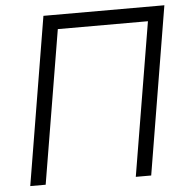

<svg xmlns="http://www.w3.org/2000/svg" viewBox="-52 -778 811 829"><g transform="rotate(-5 353.5 -363.5)"><path d="M690.7 -727.3 570 0H503.2L614 -664.8H223.4L112.6 0H45.8L166.5 -727.3Z"/></g></svg>

Font: Inter UI Light
Style: Italic
Weight: 300
Italic angle: 9.39999°
Designer: Rasmus Andersson
Foundry: rsms
Version: 3.2;8d6f07862